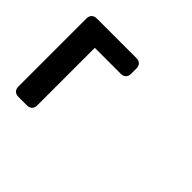

<svg xmlns="http://www.w3.org/2000/svg" viewBox="-145 -978 1290 1290"><g transform="rotate(45 500.0 -332.5)"><path d="M86 -655V-10C86 22 104 40 136 40H215C247 40 265 22 265 -10V-556H511C543 -556 561 -574 561 -606V-655C561 -687 543 -705 511 -705H136C104 -705 86 -687 86 -655Z"/></g></svg>

Font: コーポレート・ロゴ（ラウンド）ver3 Bold
Style: Regular
Weight: 700
Designer: [KANA_main] LOGOTYPE.JP [Source Han Sans] Ryoko NISHIZUKA 西塚涼子 (kana, bopomofo & ideographs); Paul D. Hunt (Latin, Greek
Version: Version 12.001;FEAKit 1.0